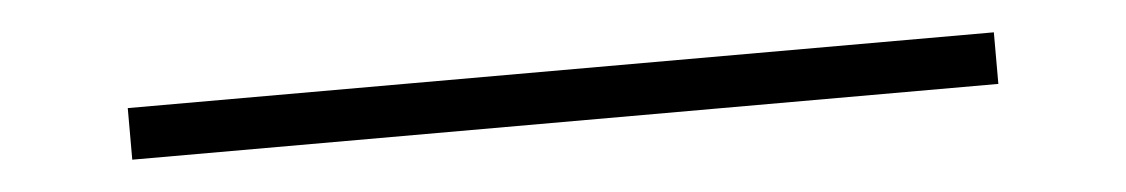

<svg xmlns="http://www.w3.org/2000/svg" viewBox="-22 -449 1044 178"><g transform="rotate(-5 500.0 -360.0)"><path d="M97 -336V-384H903V-336Z"/></g></svg>

Font: M PLUS 1p Light
Style: Regular
Weight: 300
Version: Version 1.061